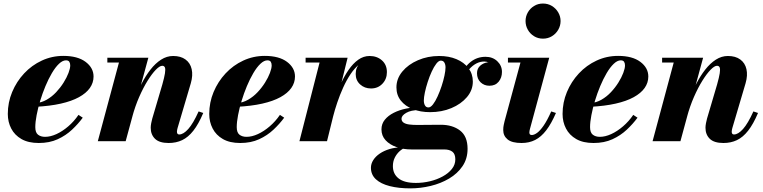

<svg xmlns="http://www.w3.org/2000/svg" viewBox="-20 -778 4207 1058"><path d="M193.5 10Q136 10 98.2 -11.8Q60.5 -33.5 41.8 -69.8Q23 -106 23 -150Q23 -213.5 47 -271Q71 -328.5 113 -373.5Q155 -418.5 210.5 -444.2Q266 -470 329 -470Q408 -470 451.8 -437Q495.5 -404 495.5 -356.5Q495.5 -322 475.2 -293.2Q455 -264.5 415 -242.5Q375 -220.5 315.2 -207Q255.5 -193.5 176.5 -189.5V-210Q208.5 -212 237.2 -228.5Q266 -245 289.5 -270Q313 -295 330.5 -323Q348 -351 357.5 -376.2Q367 -401.5 367 -417.5Q367 -429.5 362 -437.5Q357 -445.5 343.5 -445.5Q325 -445.5 305 -426.5Q285 -407.5 266 -375.2Q247 -343 230.5 -303.5Q214 -264 201.5 -222.8Q189 -181.5 181.8 -143.5Q174.5 -105.5 174.5 -77.5Q174.5 -47.5 189.5 -35.8Q204.5 -24 228.5 -24Q258 -24 291.2 -39.2Q324.5 -54.5 356.2 -81.8Q388 -109 412.5 -145L436 -129.5Q411 -95.5 377 -63.5Q343 -31.5 298 -10.8Q253 10 193.5 10Z M909.5 10Q858 10 834.2 -13.2Q810.5 -36.5 810.5 -74Q810.5 -85 813.2 -99.2Q816 -113.5 819 -124.5L874.5 -312.5Q885.5 -351.5 889 -374Q892.5 -396.5 888.8 -406Q885 -415.5 874 -415.5Q860 -415.5 838.8 -393.8Q817.5 -372 793.5 -333.5Q769.5 -295 747 -243.8Q724.5 -192.5 708.5 -133H691.5Q703 -178 720.2 -225.2Q737.5 -272.5 759.8 -316Q782 -359.5 809 -394.2Q836 -429 867.5 -449.2Q899 -469.5 934 -469.5Q976 -469.5 1002.2 -450.2Q1028.5 -431 1036.2 -397Q1044 -363 1031.5 -319.5L958.5 -72.5Q957.5 -68.5 956.2 -62.8Q955 -57 955 -53Q955 -45 958 -41Q961 -37 967.5 -37Q990.5 -37 1017.5 -67.2Q1044.5 -97.5 1074.5 -164L1100 -155.5Q1074 -94 1045.5 -57.8Q1017 -21.5 983.8 -5.8Q950.5 10 909.5 10ZM519 0 635.5 -433.5H571.5V-460H797.5L672.5 0Z M1303.5 10Q1246 10 1208.2 -11.8Q1170.5 -33.5 1151.8 -69.8Q1133 -106 1133 -150Q1133 -213.5 1157 -271Q1181 -328.5 1223 -373.5Q1265 -418.5 1320.5 -444.2Q1376 -470 1439 -470Q1518 -470 1561.8 -437Q1605.5 -404 1605.5 -356.5Q1605.5 -322 1585.2 -293.2Q1565 -264.5 1525 -242.5Q1485 -220.5 1425.2 -207Q1365.5 -193.5 1286.5 -189.5V-210Q1318.5 -212 1347.2 -228.5Q1376 -245 1399.5 -270Q1423 -295 1440.5 -323Q1458 -351 1467.5 -376.2Q1477 -401.5 1477 -417.5Q1477 -429.5 1472 -437.5Q1467 -445.5 1453.5 -445.5Q1435 -445.5 1415 -426.5Q1395 -407.5 1376 -375.2Q1357 -343 1340.5 -303.5Q1324 -264 1311.5 -222.8Q1299 -181.5 1291.8 -143.5Q1284.5 -105.5 1284.5 -77.5Q1284.5 -47.5 1299.5 -35.8Q1314.5 -24 1338.5 -24Q1368 -24 1401.2 -39.2Q1434.5 -54.5 1466.2 -81.8Q1498 -109 1522.5 -145L1546 -129.5Q1521 -95.5 1487 -63.5Q1453 -31.5 1408 -10.8Q1363 10 1303.5 10Z M1630 0 1741 -433.5H1664V-460H1895.5L1782 0ZM1800 -136Q1809.5 -178.5 1823.8 -224.8Q1838 -271 1857.2 -314.2Q1876.5 -357.5 1900.8 -392.8Q1925 -428 1954 -448.8Q1983 -469.5 2016.5 -469.5Q2057.5 -469.5 2084.8 -445.2Q2112 -421 2112 -380.5Q2112 -342.5 2087.2 -316.5Q2062.5 -290.5 2024.5 -290.5Q1989 -290.5 1964.5 -312.8Q1940 -335 1940 -370.5Q1940 -407 1964.2 -429.8Q1988.5 -452.5 2026 -452.5Q2063 -452.5 2087 -434.2Q2111 -416 2111 -380.5L2084.5 -381Q2084.5 -411.5 2066 -427.8Q2047.5 -444 2015 -444Q1986 -444 1960.2 -423.8Q1934.5 -403.5 1912 -370Q1889.5 -336.5 1871 -295.5Q1852.5 -254.5 1838.5 -213Q1824.5 -171.5 1815.5 -136Z M2241 260Q2176.5 260 2127.5 247.5Q2078.5 235 2051.2 209.8Q2024 184.5 2024 146.5Q2024 124.5 2036.8 104.2Q2049.5 84 2072.8 68.2Q2096 52.5 2127 43.2Q2158 34 2195 34H2215.5Q2197 41.5 2181 56.2Q2165 71 2155 91.5Q2145 112 2145 137.5Q2145 180.5 2176.5 205.2Q2208 230 2272 230Q2311 230 2349.5 220.8Q2388 211.5 2419.5 194.2Q2451 177 2470 153.2Q2489 129.5 2489 100Q2489 70.5 2472.8 58Q2456.5 45.5 2428 45.5Q2418.5 45.5 2399.5 45.5Q2380.5 45.5 2357.2 45.5Q2334 45.5 2311.5 45.5Q2289 45.5 2271.5 45.5Q2254 45.5 2247.5 45.5Q2202.5 45.5 2165 32.5Q2127.5 19.5 2104.8 -5.2Q2082 -30 2082 -65Q2082 -95.5 2100.5 -118.2Q2119 -141 2149.8 -156.5Q2180.5 -172 2217.5 -179.5Q2254.5 -187 2292 -187L2291 -171.5Q2244.5 -171.5 2218.5 -156.2Q2192.5 -141 2192.5 -124Q2192.5 -110 2204 -102.2Q2215.5 -94.5 2235 -92Q2254.5 -89.5 2278 -89.5Q2295.5 -89.5 2320.8 -89.8Q2346 -90 2370.5 -90.2Q2395 -90.5 2409 -90.5Q2473.5 -90.5 2515 -58.8Q2556.5 -27 2556.5 42Q2556.5 96.5 2528.8 137.5Q2501 178.5 2455 205.8Q2409 233 2353.2 246.5Q2297.5 260 2241 260ZM2350 -160Q2297 -160 2255 -176.5Q2213 -193 2188.8 -223.5Q2164.5 -254 2164.5 -296.5Q2164.5 -344.5 2197 -383.8Q2229.5 -423 2283.2 -446.2Q2337 -469.5 2400 -469.5Q2453.5 -469.5 2495.2 -452Q2537 -434.5 2561.2 -402.8Q2585.5 -371 2585.5 -328.5Q2585.5 -281 2553 -242.8Q2520.5 -204.5 2467.2 -182.2Q2414 -160 2350 -160ZM2341 -186Q2353 -186 2366 -202.8Q2379 -219.5 2391.2 -246.5Q2403.5 -273.5 2413.5 -303.8Q2423.5 -334 2429.2 -361.5Q2435 -389 2435 -406.5Q2435 -422 2428.8 -433Q2422.5 -444 2409 -444Q2397.5 -444 2384.2 -427Q2371 -410 2358.8 -383.2Q2346.5 -356.5 2336.8 -326.2Q2327 -296 2321.2 -268.5Q2315.5 -241 2315.5 -224Q2315.5 -208 2321.8 -197Q2328 -186 2341 -186ZM2655.5 -465Q2694.5 -465 2720.2 -440.8Q2746 -416.5 2746 -381.5Q2746 -350 2727.8 -327.8Q2709.5 -305.5 2677 -305.5Q2648 -305.5 2628.2 -324.5Q2608.5 -343.5 2608.5 -374.5Q2608.5 -400.5 2626.5 -416.2Q2644.5 -432 2668 -434.5Q2675.5 -433.5 2681.8 -429Q2688 -424.5 2691.5 -417Q2686 -426.5 2674.2 -432.8Q2662.5 -439 2648.5 -439Q2625.5 -439 2604.5 -428Q2583.5 -417 2565 -395.8Q2546.5 -374.5 2531.5 -344L2512.5 -354.5Q2539 -410 2574.2 -437.5Q2609.5 -465 2655.5 -465Z M2854 10Q2801 10 2777 -9.8Q2753 -29.5 2753 -61.5Q2753 -77.5 2755.8 -89.8Q2758.5 -102 2760.5 -110.5L2848 -433.5H2779V-460H3006.5L2900 -66.5Q2899 -62.5 2898 -57.5Q2897 -52.5 2897 -48Q2897 -41.5 2900 -37.8Q2903 -34 2910.5 -34Q2923 -34 2939.2 -45.5Q2955.5 -57 2975.2 -85.2Q2995 -113.5 3017.5 -164L3043.5 -155.5Q3018 -96.5 2990 -60Q2962 -23.5 2929 -6.8Q2896 10 2854 10ZM2972 -565Q2944.5 -565 2922.8 -578.5Q2901 -592 2888.5 -614.2Q2876 -636.5 2876 -662Q2876 -687.5 2888.5 -709.5Q2901 -731.5 2922.8 -745Q2944.5 -758.5 2972 -758.5Q2999.5 -758.5 3021.5 -745Q3043.5 -731.5 3056.2 -709.5Q3069 -687.5 3069 -662Q3069 -636.5 3056.2 -614.2Q3043.5 -592 3021.5 -578.5Q2999.5 -565 2972 -565Z M3250.5 10Q3193 10 3155.2 -11.8Q3117.5 -33.5 3098.8 -69.8Q3080 -106 3080 -150Q3080 -213.5 3104 -271Q3128 -328.5 3170 -373.5Q3212 -418.5 3267.5 -444.2Q3323 -470 3386 -470Q3465 -470 3508.8 -437Q3552.5 -404 3552.5 -356.5Q3552.5 -322 3532.2 -293.2Q3512 -264.5 3472 -242.5Q3432 -220.5 3372.2 -207Q3312.5 -193.5 3233.5 -189.5V-210Q3265.5 -212 3294.2 -228.5Q3323 -245 3346.5 -270Q3370 -295 3387.5 -323Q3405 -351 3414.5 -376.2Q3424 -401.5 3424 -417.5Q3424 -429.5 3419 -437.5Q3414 -445.5 3400.5 -445.5Q3382 -445.5 3362 -426.5Q3342 -407.5 3323 -375.2Q3304 -343 3287.5 -303.5Q3271 -264 3258.5 -222.8Q3246 -181.5 3238.8 -143.5Q3231.5 -105.5 3231.5 -77.5Q3231.5 -47.5 3246.5 -35.8Q3261.5 -24 3285.5 -24Q3315 -24 3348.2 -39.2Q3381.5 -54.5 3413.2 -81.8Q3445 -109 3469.5 -145L3493 -129.5Q3468 -95.5 3434 -63.5Q3400 -31.5 3355 -10.8Q3310 10 3250.5 10Z M3966.5 10Q3915 10 3891.2 -13.2Q3867.5 -36.5 3867.5 -74Q3867.5 -85 3870.2 -99.2Q3873 -113.5 3876 -124.5L3931.5 -312.5Q3942.5 -351.5 3946 -374Q3949.5 -396.5 3945.8 -406Q3942 -415.5 3931 -415.5Q3917 -415.5 3895.8 -393.8Q3874.5 -372 3850.5 -333.5Q3826.5 -295 3804 -243.8Q3781.5 -192.5 3765.5 -133H3748.5Q3760 -178 3777.2 -225.2Q3794.5 -272.5 3816.8 -316Q3839 -359.5 3866 -394.2Q3893 -429 3924.5 -449.2Q3956 -469.5 3991 -469.5Q4033 -469.5 4059.2 -450.2Q4085.5 -431 4093.2 -397Q4101 -363 4088.5 -319.5L4015.5 -72.5Q4014.5 -68.5 4013.2 -62.8Q4012 -57 4012 -53Q4012 -45 4015 -41Q4018 -37 4024.5 -37Q4047.5 -37 4074.5 -67.2Q4101.5 -97.5 4131.5 -164L4157 -155.5Q4131 -94 4102.5 -57.8Q4074 -21.5 4040.8 -5.8Q4007.5 10 3966.5 10ZM3576 0 3692.5 -433.5H3628.5V-460H3854.5L3729.5 0Z"/></svg>

Font: Bodoni Moda 9pt ExtraBold
Style: Italic
Weight: 800
Italic angle: -13°
Designer: Owen Earl
Foundry: indestructible type
Version: Version 2.004